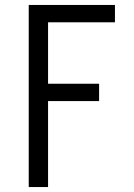

<svg xmlns="http://www.w3.org/2000/svg" viewBox="-20 -755 540 775"><path d="M96 0V-735H444V-665H174V-417H380V-347H174V0Z"/></svg>

Font: Iosevka MaddieWtf
Style: Regular
Weight: 400
Monospace: yes
Designer: Belleve Invis
Foundry: Belleve Invis
Version: Version 31.3.0; ttfautohint (v1.8.3)